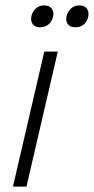

<svg xmlns="http://www.w3.org/2000/svg" viewBox="-20 -691 348 711"><path d="M143 -671Q162 -671 171 -660Q180 -649 177 -631Q173 -612 160 -601Q147 -590 129 -590Q111 -590 102 -600.5Q93 -611 96 -629Q99 -647 112 -659Q125 -671 143 -671ZM260 -590Q241 -590 232 -600.5Q223 -611 226 -629Q230 -648 243 -659.5Q256 -671 274 -671Q292 -671 301 -660Q310 -649 307 -631Q304 -612 291 -601Q278 -590 260 -590ZM194 -500 78 0H28L144 -500Z"/></svg>

Font: Elaine Sans Light
Style: Italic
Weight: 300
Italic angle: -13°
Designer: Wei Huang
Foundry: Wei Huang
Version: Version 2.001;December 24, 2019;FontCreator 12.0.0.2547 64-b